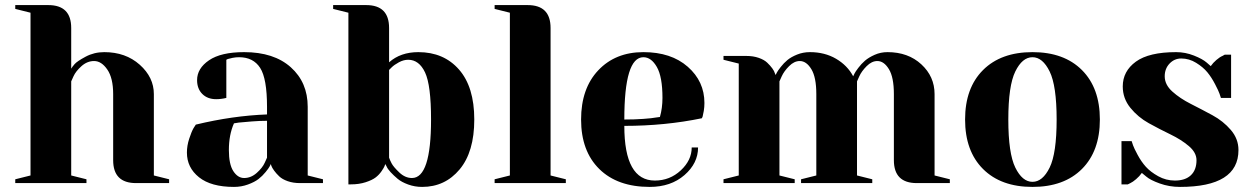

<svg xmlns="http://www.w3.org/2000/svg" viewBox="-20 -720 4925 755"><path d="M425 -90V-350Q425 -413 402 -446.5Q379 -480 350 -480Q323 -480 300.5 -460Q278 -440 269 -420L260 -400V-30L320 -15V0H40V-15L100 -30V-670L40 -685V-700H170Q260 -700 260 -610V-450Q264 -457 273.5 -468Q283 -479 316.5 -497Q350 -515 390 -515Q474 -515 529.5 -465.5Q585 -416 585 -350V-30L645 -15V0H515Q425 0 425 -90Z M900 -235Q880 -190 880 -130Q880 -74 897.5 -47Q915 -20 940 -20Q967 -20 989.5 -40Q1012 -60 1021 -80L1030 -100V-245Q1003 -245 970.5 -242.5Q938 -240 919 -238ZM940 -515Q1057 -515 1123.5 -455.5Q1190 -396 1190 -300V-30L1250 -15V0H1160Q1133 0 1111.5 -7.5Q1090 -15 1078 -26.5Q1066 -38 1058 -49Q1050 -60 1047 -68L1045 -75Q1043 -71 1040 -65Q1037 -59 1024.5 -43.5Q1012 -28 996.5 -16Q981 -4 955 5.5Q929 15 900 15Q810 15 762.5 -23Q715 -61 715 -120Q715 -147 724 -174.5Q733 -202 741 -216L750 -230Q895 -265 1030 -270V-300Q1030 -411 1003 -453Q976 -495 920 -495Q907 -495 894.5 -492.5Q882 -490 876 -488L870 -485V-335Q850 -330 830 -330Q796 -330 775.5 -350.5Q755 -371 755 -405Q755 -451 802 -483Q849 -515 940 -515Z M1510 -445V-100Q1513 -91 1520 -77.5Q1527 -64 1550 -42Q1573 -20 1600 -20Q1675 -20 1675 -250Q1675 -385 1651.5 -435Q1628 -485 1585 -485Q1567 -485 1548.5 -475Q1530 -465 1520 -455ZM1290 -700H1420Q1510 -700 1510 -610V-475Q1555 -515 1625 -515Q1725 -515 1785 -446.5Q1845 -378 1845 -250Q1845 -123 1787.5 -54Q1730 15 1640 15Q1611 15 1585 5.5Q1559 -4 1543.5 -17Q1528 -30 1516 -43Q1504 -56 1500 -66L1495 -75Q1494 -72 1492 -66.5Q1490 -61 1480.5 -47Q1471 -33 1457.5 -22.5Q1444 -12 1418 -3.5Q1392 5 1360 5H1350V-670L1290 -685Z M1925 -700H2055Q2145 -700 2145 -610V-30L2205 -15V0H1925V-15L1985 -30V-670L1925 -685Z M2435 -250Q2475 -250 2510 -252.5Q2545 -255 2560 -258L2575 -260Q2585 -295 2585 -335Q2585 -418 2563 -456.5Q2541 -495 2510 -495Q2435 -495 2435 -250ZM2535 15Q2408 15 2336.5 -55.5Q2265 -126 2265 -250Q2265 -372 2332.5 -443.5Q2400 -515 2510 -515Q2619 -515 2684.5 -457.5Q2750 -400 2750 -315Q2750 -299 2747.5 -284Q2745 -269 2743 -262L2740 -255Q2595 -225 2435 -225Q2435 -10 2555 -10Q2614 -10 2657 -50Q2700 -90 2700 -140H2725Q2725 -78 2671.5 -31.5Q2618 15 2535 15Z M3495 -90V-350Q3495 -416 3475.5 -448Q3456 -480 3430 -480Q3408 -480 3388 -460Q3368 -440 3359 -420L3350 -400V-30L3410 -15V0H3130V-15L3190 -30V-350Q3190 -416 3170.5 -448Q3151 -480 3125 -480Q3103 -480 3083 -460Q3063 -440 3054 -420L3045 -400V-30L3105 -15V0H2825V-15L2885 -30V-470L2825 -485V-500H2915Q2942 -500 2963.5 -492.5Q2985 -485 2997 -473.5Q3009 -462 3017 -451Q3025 -440 3027 -432L3030 -425Q3032 -429 3035 -435Q3038 -441 3050 -456.5Q3062 -472 3076.5 -484Q3091 -496 3114.5 -505.5Q3138 -515 3165 -515Q3223 -515 3267.5 -489Q3312 -463 3335 -420Q3337 -424 3340 -430.5Q3343 -437 3355 -453Q3367 -469 3381.5 -481.5Q3396 -494 3419.5 -504.5Q3443 -515 3470 -515Q3551 -515 3603 -467Q3655 -419 3655 -350V-30L3715 -15V0H3585Q3495 0 3495 -90Z M3972.5 -61Q4000 -5 4040 -5Q4080 -5 4107.5 -61Q4135 -117 4135 -250Q4135 -383 4107.5 -439Q4080 -495 4040 -495Q4000 -495 3972.5 -439Q3945 -383 3945 -250Q3945 -117 3972.5 -61ZM3845.5 -444.5Q3916 -515 4040 -515Q4164 -515 4234.5 -444.5Q4305 -374 4305 -250Q4305 -126 4234.5 -55.5Q4164 15 4040 15Q3916 15 3845.5 -55.5Q3775 -126 3775 -250Q3775 -374 3845.5 -444.5Z M4620 15Q4578 15 4540.5 1.5Q4503 -12 4487 -26L4470 -40Q4461 -27 4447.5 -15.5Q4434 -4 4425 0L4415 5H4390V-165H4430Q4432 -159 4435.5 -148.5Q4439 -138 4453.5 -111Q4468 -84 4486 -64Q4504 -44 4534.5 -27Q4565 -10 4600 -10Q4641 -10 4663 -31Q4685 -52 4685 -90Q4685 -120 4655 -145.5Q4625 -171 4582.5 -191.5Q4540 -212 4497.5 -235.5Q4455 -259 4425 -296Q4395 -333 4395 -380Q4395 -440 4446.5 -477.5Q4498 -515 4605 -515Q4641 -515 4675 -501.5Q4709 -488 4725 -474L4741 -460Q4750 -473 4763.5 -484.5Q4777 -496 4787 -500L4796 -505H4821V-335H4781Q4779 -341 4775.5 -351.5Q4772 -362 4758 -389Q4744 -416 4727.5 -436Q4711 -456 4683.5 -473Q4656 -490 4625 -490Q4598 -490 4579 -470Q4560 -450 4560 -420Q4560 -387 4590 -360Q4620 -333 4662.5 -311.5Q4705 -290 4747.5 -267Q4790 -244 4820 -209Q4850 -174 4850 -130Q4850 15 4620 15Z"/></svg>

Font: Yeseva One
Style: Regular
Weight: 400
Designer: Jovanny Lemonad
Foundry: Jovanny Lemonad
Version: Version 2.000